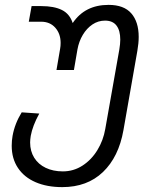

<svg xmlns="http://www.w3.org/2000/svg" viewBox="-20 -575 640 787"><path d="M28 22.5Q28 1.5 31.5 -18Q40.5 -68.5 69 -114.5L141 -109.5Q113.5 -59.5 106 -18Q103.5 -2 103.5 9Q103.5 44.5 120.2 71.5Q137 98.5 167.5 113Q198 127.5 237.5 127.5Q281.5 127.5 318.2 103.8Q355 80 379.2 40.2Q403.5 0.5 411.5 -46.5L469 -371.5Q473 -395.5 473 -412.5Q473 -450 457.5 -470.2Q442 -490.5 410.5 -490.5Q382.5 -490.5 359 -474.8Q335.5 -459 319.5 -432.2Q303.5 -405.5 297.5 -372.5L283 -288H211.5L226.5 -375.5Q228.5 -386 228.5 -399Q228.5 -436.5 206.8 -461.2Q185 -486 148.5 -486H98L109.5 -550H149.5Q201.5 -550 233.5 -534.2Q265.5 -518.5 278 -480.5Q328 -555 425 -555Q488 -555 518.2 -520.2Q548.5 -485.5 548.5 -423.5Q548.5 -398 543 -366.5L486 -41.5Q466.5 68.5 402 130.2Q337.5 192 235 192Q172.5 192 125.8 171.8Q79 151.5 53.5 113.2Q28 75 28 22.5Z"/></svg>

Font: JuliaMono Light
Style: Italic
Weight: 300
Italic angle: -9°
Monospace: yes
Designer: cormullion
Foundry: corm
Version: Version 0.054; ttfautohint (v1.8.4)